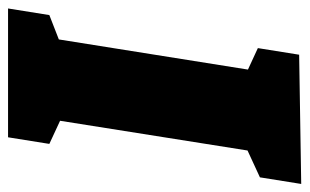

<svg xmlns="http://www.w3.org/2000/svg" viewBox="-174 -588 750 465"><g transform="rotate(90 200.5 -355.0)"><path d="M413 -710 397 -610 332 -580 260 -126 316 -100 300 0H-12L4 -100L63 -123L136 -581L84 -605L100 -705Z"/></g></svg>

Font: Bitter Pro Black
Style: Italic
Weight: 900
Italic angle: -9°
Designer: Sol Matas, and Bitter project Authors
Foundry: Sol Matas
Version: Version 1.010